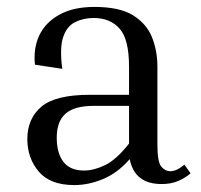

<svg xmlns="http://www.w3.org/2000/svg" viewBox="-20 -525 580 555"><path d="M447 7Q369 7 355 -65Q320 -25 278 -7.5Q236 10 195 10Q125 10 92 -29Q59 -68 59 -123Q59 -182 99.5 -216.5Q140 -251 240 -251H353V-332Q353 -412 325.5 -442.5Q298 -473 251 -473Q221 -473 197 -461Q173 -449 162.5 -417.5Q152 -386 160 -326L81 -338Q76 -385 93.5 -422.5Q111 -460 151.5 -482.5Q192 -505 253 -505Q326 -505 365 -480.5Q404 -456 419.5 -417Q435 -378 435 -332V-107Q435 -56 446.5 -43Q458 -30 472 -30Q481 -30 491 -34.5Q501 -39 513 -49L531 -24Q516 -11 495.5 -2Q475 7 447 7ZM223 -32Q251 -32 283.5 -47.5Q316 -63 353 -110V-219H251Q195 -219 169.5 -196.5Q144 -174 144 -127Q144 -82 163.5 -57Q183 -32 223 -32Z"/></svg>

Font: Inria Serif
Style: Regular
Weight: 400
Designer: Black Foundry Team
Foundry: Black Foundry
Version: Version 1.000; ttfautohint (v1.8.3)